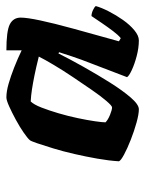

<svg xmlns="http://www.w3.org/2000/svg" viewBox="55 -870 465 616"><g transform="rotate(-90 288.0 -562.5)"><path d="M245 -350Q229 -350 202 -357.5Q175 -365 147 -376Q119 -387 99.5 -397.5Q80 -408 78 -414Q80 -446 86.5 -483Q93 -520 101.5 -557Q110 -594 119.5 -625Q129 -656 136 -676.5Q143 -697 146 -700Q152 -707 170 -719.5Q188 -732 211 -744.5Q234 -757 254 -766Q274 -775 283 -775Q302 -775 326.5 -768Q351 -761 379 -750Q407 -739 434 -726V-775Q496 -775 517.5 -764Q539 -753 539 -729Q539 -709 530 -666.5Q521 -624 503.5 -560Q486 -496 463 -414L473 -408Q483 -416 495.5 -432.5Q508 -449 521 -468Q534 -487 544 -502Q553 -502 563.5 -497Q574 -492 576 -488Q571 -470 559 -446.5Q547 -423 531.5 -401Q516 -379 498.5 -364.5Q481 -350 466 -350Q442 -350 415.5 -357Q389 -364 370 -373Q351 -382 348 -388L392 -503Q399 -521 404 -534.5Q409 -548 414.5 -564.5Q420 -581 428 -606L424 -608Q406 -572 381 -527.5Q356 -483 330.5 -442.5Q305 -402 282.5 -376Q260 -350 245 -350ZM251 -436Q256 -436 271.5 -454Q287 -472 307 -501Q327 -530 348.5 -562Q370 -594 387.5 -623.5Q405 -653 414 -671Q378 -680 353 -685Q328 -690 308.5 -693Q289 -696 270 -697Q260 -687 250.5 -662.5Q241 -638 232 -607.5Q223 -577 216.5 -546Q210 -515 206.5 -491Q203 -467 203 -457Q211 -449 227 -442.5Q243 -436 251 -436Z"/></g></svg>

Font: Texturina Medium 12pt ExtraBold
Style: Italic
Weight: 800
Italic angle: -11°
Version: Version 1.002